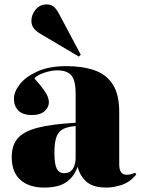

<svg xmlns="http://www.w3.org/2000/svg" viewBox="-20 -834 636 868"><path d="M180 14Q111 14 72 -21Q33 -56 33 -123Q33 -177 60 -208.5Q87 -240 150.5 -256.5Q214 -273 322 -279V-412Q322 -469 303 -492.5Q284 -516 238 -516Q214 -516 182.5 -506Q151 -496 135 -480Q165 -447 179 -426.5Q193 -406 197 -393.5Q201 -381 201 -372Q201 -349 181.5 -331.5Q162 -314 125 -314Q82 -314 62.5 -334.5Q43 -355 43 -387Q43 -419 69.5 -453Q96 -487 149 -511Q202 -535 280 -535Q353 -535 406.5 -516.5Q460 -498 489.5 -453Q519 -408 519 -327V-91Q519 -44 552 -44Q572 -44 591 -53L596 -45Q567 -10 530 2Q493 14 461 14Q402 14 372 -11.5Q342 -37 331 -80Q313 -32 277.5 -9Q242 14 180 14ZM271 -51Q296 -51 309 -70.5Q322 -90 322 -122V-264Q266 -260 246 -235Q226 -210 226 -144Q226 -92 236.5 -71.5Q247 -51 271 -51ZM337 -578 168 -678Q146 -690 134 -704.5Q122 -719 122 -740Q122 -767 141 -790.5Q160 -814 192 -814Q208 -814 220.5 -805.5Q233 -797 246 -773L345 -587Z"/></svg>

Font: Literata 72pt ExtraBold
Style: Regular
Weight: 800
Designer: Latin by Veronika Burian and Jose Scaglione. Greek by Irene Vlachou. Cyrillic by Vera Evstafieva.
Foundry: TypeTogether
Version: Version 3.002